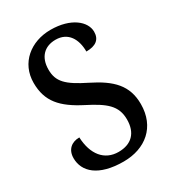

<svg xmlns="http://www.w3.org/2000/svg" viewBox="-178 -824 845 935"><g transform="rotate(-30 244.5 -357.0)"><path d="M241 10C364 10 453 -63 453 -191C453 -296 395 -353 286 -407C181 -459 147 -493 147 -561C147 -631 187 -670 249 -670C320 -670 351 -614 351 -545C404 -545 432 -566 432 -610C432 -667 367 -724 252 -724C141 -724 52 -653 52 -541C52 -436 105 -379 214 -323C310 -274 357 -238 357 -160C357 -84 315 -43 243 -43C164 -43 116 -103 112 -200C68 -200 37 -174 37 -126C37 -51 99 10 241 10Z"/></g></svg>

Font: Noto Serif Condensed Medium
Style: Regular
Weight: 500
Width: 3
Designer: Monotype Design Team
Foundry: Monotype Imaging Inc.
Version: Version 2.015